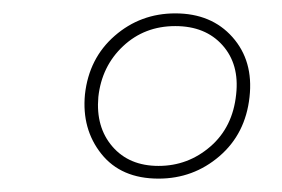

<svg xmlns="http://www.w3.org/2000/svg" viewBox="-20 -722 421 287"><path d="M242 -702Q296 -702 327.5 -666.5Q359 -631 353 -577Q347 -522 308 -488.5Q269 -455 217 -455Q161 -455 131.5 -492Q102 -529 107 -581Q113 -635 151.5 -668.5Q190 -702 242 -702ZM242 -683Q196 -683 164 -653Q132 -623 127 -577Q123 -532 148 -503Q173 -474 217 -474Q261 -474 294.5 -503Q328 -532 333 -581Q338 -626 312.5 -654.5Q287 -683 242 -683Z"/></svg>

Font: Exo 2.0 Thin
Style: Italic
Weight: 250
Italic angle: -8°
Designer: Natanael Gama
Version: Version 1.001;PS 001.001;hotconv 1.0.70;makeotf.lib2.5.58329